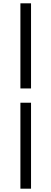

<svg xmlns="http://www.w3.org/2000/svg" viewBox="-20 -858 310 1157"><path d="M103 -325H167V-838H103ZM103 279H167V-239H103Z"/></svg>

Font: GenYoGothic2 TW R
Style: Regular
Weight: 400
Version: Version 2.100;PS 2.1;hotconv 16.6.51;makeotf.lib2.5.65220 DE